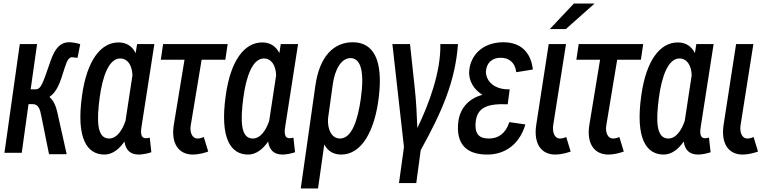

<svg xmlns="http://www.w3.org/2000/svg" viewBox="-20 -827 4316 1077"><path d="M102 30 140 -243H163C197 -243 205 -212 212 -175L255 38H354L302 -195C294 -231 281 -264 257 -283C299 -312 316 -358 344 -450C358 -494 369 -506 385 -506C393 -506 407 -502 415 -503L430 -579C417 -585 383 -590 369 -590C317 -590 289 -555 265 -489C219 -357 211 -326 179 -326H152L188 -580H91L5 30Z M829 27 820 -55C814 -53 801 -51 793 -52C765 -56 770 -95 775 -124L846 -580H749L741 -529C722 -568 689 -589 645 -589C548 -589 468 -493 440 -290C406 -47 470 40 566 40C609 40 648 11 678 -33C685 14 710 40 759 40C780 40 808 34 829 27ZM539 -279C555 -399 591 -499 654 -499C696 -499 721 -461 723 -405L684 -149C666 -96 635 -50 592 -50C523 -50 522 -150 539 -279Z M895 -580 882 -492H1015L955 -127C938 -22 982 40 1062 40C1092 40 1127 31 1148 23L1123 -59C1116 -55 1104 -50 1087 -50C1059 -50 1043 -84 1050 -124L1111 -492H1244L1257 -580Z M1635 27 1626 -55C1620 -53 1607 -51 1599 -52C1571 -56 1576 -95 1581 -124L1652 -580H1555L1547 -529C1528 -568 1495 -589 1451 -589C1354 -589 1274 -493 1246 -290C1212 -47 1276 40 1372 40C1415 40 1454 11 1484 -33C1491 14 1516 40 1565 40C1586 40 1614 34 1635 27ZM1345 -279C1361 -399 1397 -499 1460 -499C1502 -499 1527 -461 1529 -405L1490 -149C1472 -96 1441 -50 1398 -50C1329 -50 1328 -150 1345 -279Z M1959 -590C1851 -590 1772 -510 1749 -346L1667 230H1764L1799 -17C1818 20 1850 40 1894 40C2010 40 2083 -95 2105 -284C2129 -485 2078 -590 1959 -590ZM1847 -356C1858 -433 1892 -501 1946 -501C2005 -501 2025 -423 2004 -274C1987 -154 1954 -50 1887 -50C1842 -50 1816 -98 1820 -162Z M2181 -580 2246 -2 2218 200H2315L2340 15C2460 -201 2534 -372 2549 -580H2450C2454 -426 2386 -242 2321 -109C2319 -171 2314 -267 2307 -328L2280 -580Z M2876 -422 2969 -437C2959 -529 2905 -590 2804 -590C2686 -590 2619 -516 2612 -430C2607 -374 2639 -324 2686 -295C2614 -276 2562 -225 2551 -146C2536 -21 2594 40 2713 40C2820 40 2897 -25 2927 -129L2837 -142C2817 -78 2774 -50 2724 -50C2674 -50 2642 -68 2648 -140C2655 -224 2714 -247 2828 -242L2839 -326C2748 -323 2703 -377 2706 -429C2710 -476 2742 -503 2788 -503C2833 -503 2869 -479 2876 -422Z M3199 -807 3064 -664H3154L3315 -807ZM3058 -580 2988 -127C2972 -22 3015 40 3095 40C3125 40 3160 31 3181 23L3156 -59C3149 -55 3137 -50 3120 -50C3092 -50 3077 -84 3083 -124L3155 -580Z M3226 -580 3213 -492H3346L3286 -127C3269 -22 3313 40 3393 40C3423 40 3458 31 3479 23L3454 -59C3447 -55 3435 -50 3418 -50C3390 -50 3374 -84 3381 -124L3442 -492H3575L3588 -580Z M3966 27 3957 -55C3951 -53 3938 -51 3930 -52C3902 -56 3907 -95 3912 -124L3983 -580H3886L3878 -529C3859 -568 3826 -589 3782 -589C3685 -589 3605 -493 3577 -290C3543 -47 3607 40 3703 40C3746 40 3785 11 3815 -33C3822 14 3847 40 3896 40C3917 40 3945 34 3966 27ZM3676 -279C3692 -399 3728 -499 3791 -499C3833 -499 3858 -461 3860 -405L3821 -149C3803 -96 3772 -50 3729 -50C3660 -50 3659 -150 3676 -279Z M4109 -580 4039 -127C4023 -22 4066 40 4146 40C4176 40 4211 31 4232 23L4207 -59C4200 -55 4188 -50 4171 -50C4143 -50 4128 -84 4134 -124L4206 -580Z"/></svg>

Font: Smiley Sans Oblique
Style: Regular
Weight: 400
Italic angle: -8°
Designer: oooooohmygosh, Nagisa Chen, Janine Sui, Heda Shi, Jian Li
Foundry: atelierAnchor
Version: Version 2.0.1